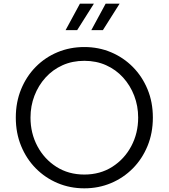

<svg xmlns="http://www.w3.org/2000/svg" viewBox="-20 -1013 918 1045"><path d="M439 12Q517 12 584.5 -16.5Q652 -45 703 -96.5Q754 -148 783 -218.5Q812 -289 812 -373Q812 -457 783 -527Q754 -597 703 -648.5Q652 -700 584.5 -728.5Q517 -757 439 -757Q361 -757 293.5 -729Q226 -701 175 -649.5Q124 -598 95 -527.5Q66 -457 66 -373Q66 -289 95 -218.5Q124 -148 175 -96.5Q226 -45 293.5 -16.5Q361 12 439 12ZM439 -63Q353 -63 287 -105Q221 -147 183.5 -217.5Q146 -288 146 -373Q146 -436 167.5 -492Q189 -548 228 -591Q267 -634 320.5 -658Q374 -682 439 -682Q504 -682 557.5 -658Q611 -634 650 -591Q689 -548 710.5 -492Q732 -436 732 -373Q732 -288 694.5 -217.5Q657 -147 591 -105Q525 -63 439 -63ZM337 -849H400L491 -993H415ZM477 -849H540L631 -993H555Z"/></svg>

Font: Plus Jakarta Sans
Style: Regular
Weight: 400
Designer: Gumpita Rahayu
Foundry: Tokotype
Version: Version 2.004; ttfautohint (v1.8.3)